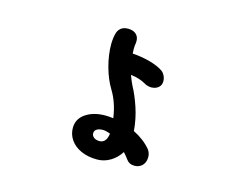

<svg xmlns="http://www.w3.org/2000/svg" viewBox="-94 -747 1187 950"><g transform="rotate(15 500.0 -271.5)"><path d="M713 -16Q713 11 697.5 27Q682 43 657 43Q631 43 617 24Q604 6 590 -9Q570 23 538.5 42Q507 61 471 61Q424 61 388.5 45Q353 29 334 1.5Q315 -26 315 -59Q315 -106 355 -133Q395 -160 455 -160Q475 -160 496 -157Q485 -235 450 -292Q423 -336 407 -395Q391 -454 391 -509Q391 -522 393 -538.5Q395 -555 398 -564Q402 -581 415.5 -592.5Q429 -604 453 -604Q477 -604 491.5 -592.5Q506 -581 508 -561V-547Q505 -532 505 -515Q505 -499 506 -491Q552 -488 594.5 -476.5Q637 -465 664 -447Q675 -439 681.5 -425.5Q688 -412 688 -398Q688 -377 673.5 -365Q659 -353 636 -353Q630 -353 620 -355.5Q610 -358 604 -362Q570 -382 525 -387Q538 -352 547 -335Q568 -297 587 -240.5Q606 -184 611 -122Q666 -95 701 -53Q713 -36 713 -16ZM500 -79Q478 -88 462 -88Q442 -88 430.5 -80.5Q419 -73 419 -60Q419 -47 430 -38.5Q441 -30 459 -30Q476 -30 486.5 -42.5Q497 -55 500 -79Z"/></g></svg>

Font: Tsukimi Rounded
Style: Bold
Weight: 700
Designer: Takashi Funayama
Foundry: Takashi Funayama
Version: Version 1.032; ttfautohint (v1.8.3)